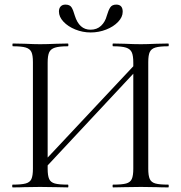

<svg xmlns="http://www.w3.org/2000/svg" viewBox="-20 -814 787 834"><path d="M148 -88 588 -557 604 -542 165 -72ZM35 -12Q73 -12 91.5 -17Q110 -22 116.5 -36.5Q123 -51 123 -81V-544Q123 -574 116.5 -588Q110 -602 92 -607.5Q74 -613 36 -613Q34 -613 34 -619Q34 -625 36 -625L87 -624Q129 -622 154 -622Q183 -622 227 -624L275 -625Q277 -625 277 -619Q277 -613 275 -613Q237 -613 218.5 -607Q200 -601 193.5 -586.5Q187 -572 187 -542V-81Q187 -51 193.5 -36.5Q200 -22 218 -17Q236 -12 275 -12Q277 -12 277 -6Q277 0 275 0Q244 0 226 -1L154 -2L85 -1Q67 0 35 0Q33 0 33 -6Q33 -12 35 -12ZM471 -12Q510 -12 528 -17Q546 -22 552.5 -36.5Q559 -51 559 -81V-542Q559 -572 552.5 -586.5Q546 -601 528 -607Q510 -613 471 -613Q469 -613 469 -619Q469 -625 471 -625L520 -624Q562 -622 592 -622Q617 -622 661 -624L711 -625Q713 -625 713 -619Q713 -613 711 -613Q673 -613 655 -607.5Q637 -602 630.5 -588Q624 -574 624 -544V-81Q624 -51 630.5 -36.5Q637 -22 655 -17Q673 -12 711 -12Q713 -12 713 -6Q713 0 711 0Q679 0 661 -1L592 -2L520 -1Q502 0 471 0Q469 0 469 -6Q469 -12 471 -12ZM444 -746Q451 -770 459 -782Q467 -794 485 -794Q513 -794 513 -763Q513 -740 493 -719Q473 -698 441 -685.5Q409 -673 374 -673Q339 -673 307 -686Q275 -699 255.5 -720Q236 -741 236 -764Q236 -778 243.5 -786Q251 -794 264 -794Q283 -794 290.5 -782.5Q298 -771 305 -746Q324 -685 373 -685Q401 -685 419 -702Q437 -719 444 -746Z"/></svg>

Font: Cormorant
Style: Regular
Weight: 400
Designer: Christian Thalmann (Catharsis Fonts)
Foundry: Catharsis Fonts
Version: Version 4.000